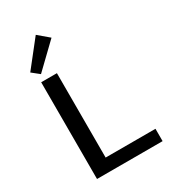

<svg xmlns="http://www.w3.org/2000/svg" viewBox="-218 -1024 1004 1131"><g transform="rotate(-30 283.5 -458.0)"><path d="M284 -855 123 -700 73 -740 212 -916ZM207 -84H546V0H100V-658H207Z"/></g></svg>

Font: EauTest Semibold
Style: Regular
Weight: 600
Designer: Christian Thalmann (Catharsis Fonts)
Version: Version 0.001;PS 000.001;hotconv 1.0.88;makeotf.lib2.5.64775